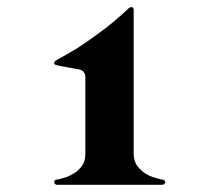

<svg xmlns="http://www.w3.org/2000/svg" viewBox="-20 -515 590 535"><path d="M352.5 -85.9Q352.5 -64.5 364.3 -50.8Q375 -37.1 388.7 -29.3Q403.3 -21.5 416 -18.6Q428.7 -14.6 432.6 -14.6Q436.5 -13.7 438.5 -11.7Q440.4 -9.8 440.4 -7.8Q440.4 -6.8 440.4 -6.8Q439.5 -3.9 437.5 -2Q434.6 0 430.7 0Q334 0 139.6 0Q135.7 0 133.8 -2Q131.8 -3.9 130.9 -6.8Q130.9 -8.8 131.8 -11.7Q133.8 -13.7 137.7 -14.6Q141.6 -14.6 155.3 -18.6Q168 -21.5 181.6 -29.3Q196.3 -37.1 207 -50.8Q217.8 -64.5 217.8 -85.9Q217.8 -157.2 217.8 -299.8Q217.8 -316.4 202.1 -321.3Q201.2 -321.3 191.4 -323.2Q181.6 -325.2 169.9 -327.1Q158.2 -329.1 148.4 -331.1Q138.7 -333 136.7 -334Q130.9 -335 130.9 -338.9Q130.9 -343.8 137.7 -347.7Q165 -362.3 192.4 -378.9Q219.7 -396.5 245.1 -415Q271.5 -433.6 294.9 -453.1Q318.4 -472.7 338.9 -492.2Q341.8 -495.1 345.7 -495.1Q346.7 -495.1 347.7 -495.1Q352.5 -494.1 352.5 -487.3Q352.5 -353.5 352.5 -85.9Z"/></svg>

Font: Mermaid
Style: Bold
Weight: 400
Designer: Scott Simpson
Version: Version 1.001